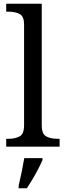

<svg xmlns="http://www.w3.org/2000/svg" viewBox="-20 -780 350 1021"><path d="M13 0V-42H26Q60 -42 84 -54.5Q108 -67 108 -114V-650Q108 -694 83.5 -706Q59 -718 26 -718H13V-760H202V-114Q202 -67 226 -54.5Q250 -42 284 -42H297V0ZM79 208Q87 175 95 136Q103 97 109 61H206V71Q197 92 183 119Q169 146 153 173Q137 200 123 221H79Z"/></svg>

Font: Noto Serif Oriya
Style: Regular
Weight: 400
Designer: David Williams
Foundry: Google LLC, David Williams
Version: Version 1.051; ttfautohint (v1.8.4.7-5d5b)